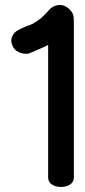

<svg xmlns="http://www.w3.org/2000/svg" viewBox="-20 -688 338 761"><path d="M156.9 -629.6C155 -627.9 152.1 -625.6 151.1 -624.4C144.5 -615.9 125.4 -602.6 107 -592.4C95.6 -587.6 73.7 -581 52.7 -569.1C31.6 -559 16.4 -532.5 29.9 -505.9C43.7 -473.2 85.6 -474.7 85.6 -474.7C88.8 -474.6 93.2 -475.3 96.6 -476.9C119 -486.9 151.4 -499.1 170.8 -509.9V14C170.8 47.3 205.6 53 221.8 53C238 53 272.8 47.3 272.8 14V-591C272.8 -601.2 272.6 -607.9 271.6 -621.5C270.9 -632.5 264.8 -639.9 261.2 -644.6C256.7 -650.5 233.5 -678.4 197.1 -664.4C177.8 -656.8 172.4 -644.5 156.9 -629.6Z"/></svg>

Font: Take Off
Style: YouHoser
Weight: 400
Foundry: Cannot Into Space Fonts
Version: Version 0.89